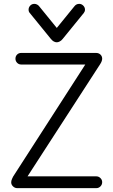

<svg xmlns="http://www.w3.org/2000/svg" viewBox="-20 -974 583 994"><path d="M69 0Q57 0 47.5 -9Q38 -18 38 -30Q38 -34 39 -38.5Q40 -43 42.5 -48.5Q45 -54 48 -60L437 -664L466 -640H90Q77 -640 68.5 -649Q60 -658 60 -670Q60 -683 68.5 -691.5Q77 -700 90 -700H477Q491 -700 500 -691.5Q509 -683 509 -670Q509 -665 506.5 -657.5Q504 -650 498 -641L107 -37L86 -61H479Q491 -61 500 -52Q509 -43 509 -31Q509 -18 500 -9Q491 0 479 0ZM158 -954Q165 -954 172 -950.5Q179 -947 184 -940L293 -806H255L364 -940Q369 -947 375.5 -950.5Q382 -954 390 -954Q402 -954 411 -945Q420 -936 420 -924Q420 -919 418.5 -915Q417 -911 414 -907L305 -773Q298 -764 289.5 -759.5Q281 -755 274 -755Q266 -755 258 -759.5Q250 -764 243 -773L134 -907Q131 -910 129.5 -914.5Q128 -919 128 -924Q128 -936 136.5 -945Q145 -954 158 -954Z"/></svg>

Font: National Park Light
Style: Regular
Weight: 300
Designer: Andrea Herstowski, Ben Hoepner
Version: Version 1.009